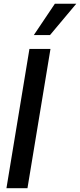

<svg xmlns="http://www.w3.org/2000/svg" viewBox="-20 -983 418 1003"><path d="M243.7 -727.5 123.5 0H13.7L133.8 -727.5ZM156.7 -799.8 266.6 -963.4H378.4L241.2 -799.8Z"/></svg>

Font: Inter Tight Medium
Style: Italic
Weight: 500
Italic angle: -9.39999°
Designer: Rasmus Andersson
Foundry: rsms
Version: Version 3.004